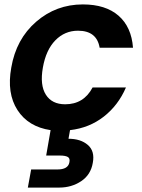

<svg xmlns="http://www.w3.org/2000/svg" viewBox="-20 -583 642 869"><path d="M31 -277Q53 -406 143.5 -484.5Q234 -563 355 -563Q458 -563 516.5 -512Q575 -461 582 -367H431Q418 -444 333 -444Q273 -444 230.5 -400.5Q188 -357 174 -277Q160 -198 187.5 -154.5Q215 -111 275 -111Q359 -111 399 -187H550Q515 -106 449.5 -55Q384 -4 297 6L290 45Q345 45 377.5 73Q410 101 400 154Q391 208 347.5 237Q304 266 248 266H106L121 184H240Q288 184 294 152Q298 134 287 127.5Q276 121 251 121H189L209 6Q108 -9 59 -85Q10 -161 31 -277Z"/></svg>

Font: Poppins SemiBold
Style: Italic
Weight: 600
Italic angle: -10°
Designer: Ninad Kale (Devanagari), Jonny Pinhorn (Latin)
Foundry: Indian Type Foundry
Version: Version 3.200;PS 1.000;hotconv 16.6.54;makeotf.lib2.5.65590